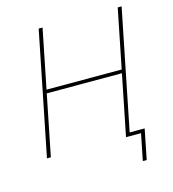

<svg xmlns="http://www.w3.org/2000/svg" viewBox="-122 -799 949 1051"><g transform="rotate(-15 352.5 -274.0)"><path d="M557 150 587 0H502L571 -344H145L76 0H54L194 -698H216L149 -364H575L642 -698H664L528 -20H613L579 150Z"/></g></svg>

Font: IBM Plex Sans Thin
Style: Italic
Weight: 250
Italic angle: -11.31°
Designer: Mike Abbink, Paul van der Laan, Pieter van Rosmalen
Foundry: Bold Monday
Version: Version 3.201